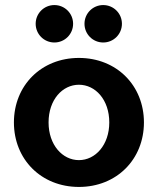

<svg xmlns="http://www.w3.org/2000/svg" viewBox="-20 -729 624 759"><path d="M292 10C441 10 549 -99 549 -245C549 -391 441 -500 292 -500C143 -500 35 -391 35 -245C35 -99 143 10 292 10ZM292 -96C227 -96 172 -156 172 -245C172 -335 227 -394 292 -394C357 -394 412 -335 412 -245C412 -156 357 -96 292 -96ZM195 -561C236 -561 269 -594 269 -635C269 -676 236 -709 195 -709C154 -709 121 -676 121 -635C121 -594 154 -561 195 -561ZM388 -561C429 -561 462 -594 462 -635C462 -676 429 -709 388 -709C347 -709 314 -676 314 -635C314 -594 347 -561 388 -561Z"/></svg>

Font: SN Pro
Style: Bold
Weight: 700
Designer: Tobias Whetton
Foundry: Supernotes
Version: Version 1.003;Glyphs 3.3 (3324)